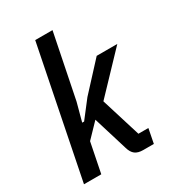

<svg xmlns="http://www.w3.org/2000/svg" viewBox="-178 -846 869 952"><g transform="rotate(-30 256.5 -370.0)"><path d="M170 -740H269L195 -373L167 -269H178L253 -366L395 -520H513L311 -308L381 -82H438L422 0H361Q332 0 315.5 -12.5Q299 -25 291 -53L231 -249L155 -170L121 0H22Z"/></g></svg>

Font: IBM Plex Sans Condensed Medium
Style: Italic
Weight: 500
Width: 3
Italic angle: -11°
Designer: Mike Abbink, Paul van der Laan, Pieter van Rosmalen
Foundry: Bold Monday
Version: Version 1.3